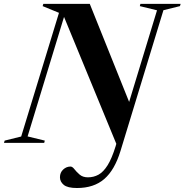

<svg xmlns="http://www.w3.org/2000/svg" viewBox="-64 -735 949 988"><path d="M556 42Q526 140 472.5 186.2Q419 232.5 332 232.5Q283.5 232.5 264 216.2Q244.5 200 244.5 177Q244.5 153 261 137.5Q277.5 122 299 122Q308.5 122 319.2 136Q330 150 346.2 163.8Q362.5 177.5 388.5 177.5Q418 177.5 443 163.8Q468 150 489.8 115.2Q511.5 80.5 531 17.5L534.5 5L265.5 -648L78 -33L166.5 -11.5L163.5 0H-43.5L-40 -11.5L45 -32.5L239.5 -669L155.5 -703.5L159 -715H398L600.5 -210.5L744 -682L655.5 -703.5L658.5 -715H865.5L862 -703.5L777 -682.5Z"/></svg>

Font: Newsreader Display SemiBold
Style: Italic
Weight: 600
Italic angle: -17°
Designer: Hugues Gentile
Foundry: Production Type
Version: Version 1.001